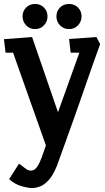

<svg xmlns="http://www.w3.org/2000/svg" viewBox="-20 -676 530 970"><path d="M142 274Q122 274 88.5 264.5Q55 255 26 229L76 151Q86 157 103.5 171.5Q121 186 135 186Q148 186 157 178.5Q166 171 174 156.5Q182 142 190 121L212 59L46 -410H8L0 -478L142 -489L273 -109L381 -410H337L329 -479L467 -489L486 -453Q481 -440 468.5 -405Q456 -370 438.5 -320.5Q421 -271 401.5 -214Q382 -157 361.5 -99.5Q341 -42 322 10.5Q303 63 289 102.5Q275 142 267 163Q248 210 226 234Q204 258 182 266Q160 274 142 274ZM329 -529Q301 -529 283 -548Q265 -567 265 -593Q265 -620 283 -638Q301 -656 329 -656Q356 -656 374 -638Q392 -620 392 -593Q392 -567 374 -548Q356 -529 329 -529ZM157 -529Q130 -529 112 -548Q94 -567 94 -593Q94 -620 112 -638Q130 -656 157 -656Q184 -656 202 -638Q220 -620 220 -593Q220 -567 202 -548Q184 -529 157 -529Z"/></svg>

Font: Kreon Light SemiBold
Style: Regular
Weight: 600
Version: Version 2.002